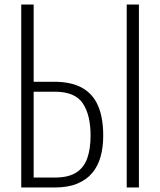

<svg xmlns="http://www.w3.org/2000/svg" viewBox="-20 -830 709 850"><path d="M74 0V-810H129V-468H220Q295 -468 343 -441.5Q391 -415 414 -362Q437 -309 437 -229Q437 -179 425.5 -137Q414 -95 388.5 -64.5Q363 -34 322 -17Q281 0 222 0ZM129 -44H223Q282 -44 316.5 -65.5Q351 -87 366 -128.5Q381 -170 381 -230Q381 -321 346.5 -372.5Q312 -424 223 -424H129ZM541 0V-810H595V0Z"/></svg>

Font: Oswald ExtraLight
Style: Regular
Weight: 250
Designer: Vernon Adams
Foundry: Vernon Adams
Version: Version 4.100; ttfautohint (v1.8.1.43-b0c9)